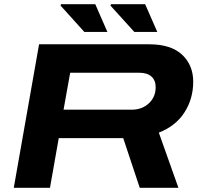

<svg xmlns="http://www.w3.org/2000/svg" viewBox="-20 -899 965 919"><path d="M383.8 -746.1 270 -872.1 272 -878.9H436L494.1 -746.1ZM623 -746.1 508.8 -872.1 511.2 -878.9H674.8L732.9 -746.1ZM45.9 0 167 -687H693.8Q798.3 -687 851.6 -637.2Q904.8 -587.4 904.8 -507.8Q904.8 -426.3 863 -361.1Q821.3 -295.9 740.2 -264.2L834 0H648.9L569.8 -237.8H261.2L219.2 0ZM284.2 -374H610.8Q659.7 -374 692.4 -404.3Q725.1 -434.6 725.1 -481.9Q725.1 -514.6 704.8 -532.7Q684.6 -550.8 647 -550.8H315.9Z"/></svg>

Font: Archivo Expanded
Style: Bold Italic
Weight: 700
Width: 7
Italic angle: -10°
Designer: Hector Gatti
Foundry: Omnibus-Type
Version: Version 2.001